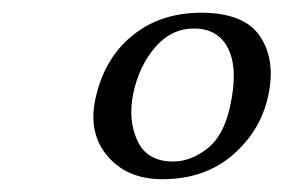

<svg xmlns="http://www.w3.org/2000/svg" viewBox="-20 -586 447 303"><path d="M130.4 -429.2Q144 -493.2 188.5 -529.5Q232.9 -565.9 297.4 -565.9Q365.7 -565.9 390.6 -528.3Q415.5 -490.7 403.3 -435.1Q391.6 -379.9 347.4 -341.6Q303.2 -303.2 236.3 -303.2Q180.7 -303.2 149.9 -339.4Q119.1 -375.5 130.4 -429.2ZM286.1 -541Q250.5 -541 225.1 -511.7Q199.7 -482.4 190.4 -439Q181.6 -397 196.8 -364Q211.9 -331.1 253.4 -331.1Q280.3 -331.1 306.6 -351.1Q333 -371.1 343.3 -418.9Q356 -477.5 340.1 -509.3Q324.2 -541 286.1 -541Z"/></svg>

Font: Linux Biolinum
Style: Italic
Weight: 400
Italic angle: -12°
Designer: Philipp H. Poll
Foundry: Philipp H. Poll
Version: Version 1.1.3 ; ttfautohint (v0.9)